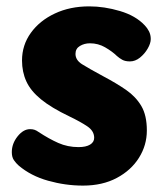

<svg xmlns="http://www.w3.org/2000/svg" viewBox="-20 -572 518 600"><path d="M432.3 -492.8Q440.1 -484.8 445.6 -474.1Q451.1 -463.3 451.1 -450.1Q451.1 -436.6 441.5 -420.1Q431.9 -403.6 417.2 -391.8Q402.6 -380.1 386.1 -380.1Q371.4 -380.1 362.3 -385.1Q353.1 -390.1 345.3 -397.1Q330.7 -411.3 308.7 -424Q286.8 -436.7 261.1 -436.7Q243.7 -436.7 229.8 -428.4Q215.9 -420.2 215.9 -403.6Q215.9 -384.2 236.4 -371.3Q256.9 -358.4 303.7 -333.1Q343.3 -312.2 373.9 -291.1Q404.4 -269.9 421.7 -240.7Q438.9 -211.4 438.9 -164.4Q438.9 -118.2 414.3 -79Q389.8 -39.8 344.9 -15.9Q300.1 8 239.4 8Q184.4 8 130.4 -7.2Q76.4 -22.3 38.4 -54.6Q29.9 -62.1 23.4 -71.6Q16.9 -81 16.9 -96.6Q16.9 -123.1 34.9 -145.8Q53 -168.4 73.9 -168.4Q82 -168.4 87.9 -166.4Q93.8 -164.4 100.8 -159.4Q132.8 -138.3 162.1 -125.3Q191.4 -112.3 225.4 -112.3Q248.7 -112.3 261.5 -120.1Q274.3 -127.9 274.3 -141.3Q274.3 -162.6 253.1 -177Q231.8 -191.4 197.1 -208.1Q140.2 -235.3 108 -261.7Q75.8 -288 62.3 -317.7Q48.8 -347.3 48.8 -382.9Q48.8 -431.1 76.4 -469.3Q104 -507.6 151.4 -529.8Q198.8 -552.1 258.8 -552.1Q305.8 -552.1 355 -537.5Q404.2 -522.9 432.3 -492.8Z"/></svg>

Font: Playpen Sans Arabic
Style: Regular
Weight: 400
Designer: Azza Alameddine, Laura Meseguer, Veronika Burian, José Scaglione
Foundry: TypeTogether
Version: Version 2.000